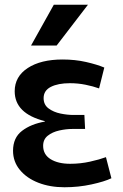

<svg xmlns="http://www.w3.org/2000/svg" viewBox="-20 -782 517 810"><path d="M252 8Q191 8 142 -11Q93 -30 64 -65Q35 -100 35 -146Q35 -201 73 -230Q111 -259 169 -269V-271Q42 -303 42 -397Q42 -459 97 -495Q152 -531 244 -531Q297 -531 343 -520.5Q389 -510 420 -497L398 -409Q373 -418 341 -424.5Q309 -431 275 -431Q225 -431 194.5 -415.5Q164 -400 164 -368Q164 -340 185 -324.5Q206 -309 235 -303Q264 -297 290 -297H336L339 -238H286Q259 -238 230 -231.5Q201 -225 181.5 -209.5Q162 -194 162 -167Q162 -130 193.5 -110.5Q225 -91 276 -91Q319 -91 359.5 -100Q400 -109 427 -119L450 -30Q421 -16 366 -4Q311 8 252 8ZM111 -590 207 -762H351L219 -590Z"/></svg>

Font: Murecho Medium
Style: Regular
Weight: 500
Designer: Neil Summerour
Foundry: Positype
Version: Version 1.010; ttfautohint (v1.8.3)